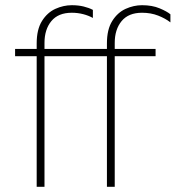

<svg xmlns="http://www.w3.org/2000/svg" viewBox="-20 -718 675 738"><path d="M635 -663V-632Q616 -647 588 -658Q560 -669 526 -669Q474 -669 447.5 -637Q421 -605 421 -553V0H391V-551Q391 -605 411.5 -637.5Q432 -670 463 -684Q494 -698 526 -698Q565 -698 593.5 -686Q622 -674 635 -663ZM337 -680V-649Q321 -658 300 -663.5Q279 -669 256 -669Q204 -669 177.5 -637Q151 -605 151 -553V0H121V-551Q121 -605 141.5 -637.5Q162 -670 193 -684Q224 -698 256 -698Q281 -698 301.5 -693Q322 -688 337 -680ZM578 -530V-502H38V-530Z"/></svg>

Font: Roundo Variable
Style: Regular
Weight: 200
Designer: Shiva Nallaperumal
Foundry: Indian Type Foundry
Version: Version 2.000